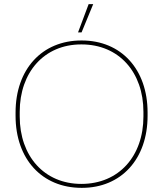

<svg xmlns="http://www.w3.org/2000/svg" viewBox="-20 -900 786 925"><path d="M429 -880H407L356 -744H373ZM55 -342C55 -133 183 5 373 5H375C563 5 691 -133 691 -342V-358C691 -567 563 -705 374 -705H372C183 -705 55 -567 55 -358ZM75 -339V-361C75 -552 193 -686 371 -686H373C553 -686 671 -552 671 -361V-339C671 -148 553 -14 372 -14C193 -14 75 -148 75 -339Z"/></svg>

Font: Fixel Text Thin
Style: Regular
Weight: 100
Width: 4
Designer: AlfaBravo + MacPaw
Foundry: Kyrylo Tkachov, Marchela Mozhyna, Serhii Makarenko, Maria Weinstein, Zakhar Kryvoshyya
Version: Version 1.211